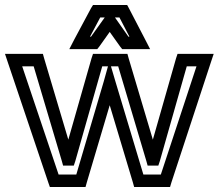

<svg xmlns="http://www.w3.org/2000/svg" viewBox="-79 -725 877 770"><path d="M744 -509H652H633L627 -491L534 -165L437 -491L432 -509H414H313H294L288 -491L195 -165L98 -491L93 -509H75H-25H-59L-48 -476L115 8L121 25H139H246H264L269 7L361 -303L454 7L459 25H478H585H603L608 8L767 -476L778 -509H744ZM354 -459 337 -398 227 -25H156L10 -459H56L169 -79L174 -61H193H199H217L223 -79L331 -459H354ZM709 -459 566 -25H496L384 -398L366 -459H395L508 -79L513 -61H532H538H556L562 -79L670 -459H709ZM241 -528H299H311L319 -538L361 -597L403 -538L411 -528H424H482H523L504 -565L438 -692L431 -705H416H309H294L286 -692L218 -565L199 -528H241ZM382 -655H400L440 -578H436L382 -655ZM282 -578 323 -655H341L286 -578H282Z"/></svg>

Font: Gamestation DisplayOutline
Style: Regular
Weight: 400
Designer: Jonas Hecksher
Foundry: Jonas Hecksher, Playtypeª, e-types AS
Version: Version 1.003